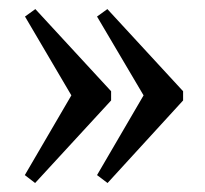

<svg xmlns="http://www.w3.org/2000/svg" viewBox="-20 -426 457 427"><path d="M219.2 -19 195.8 -36.6 299.3 -213.9 195.8 -389.2 218.8 -405.8 387.2 -223.1V-202.6ZM58.1 -19 35.2 -36.6 138.7 -213.9 35.6 -389.2 58.6 -405.8 227.1 -223.1V-202.6Z"/></svg>

Font: Elstob Medium
Style: Regular
Weight: 500
Designer: Peter S. Baker
Version: Version 1.015